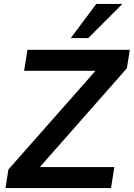

<svg xmlns="http://www.w3.org/2000/svg" viewBox="-20 -959 682 979"><path d="M8 0 23 -95 467 -598H103L120 -705H642L627 -611L183 -107H563L546 0ZM341 -765 471 -939H604L430 -765Z"/></svg>

Font: Nunito Sans
Style: Bold Italic
Weight: 700
Italic angle: -9°
Designer: Vernon Adams
Foundry: Vernon Adams
Version: Version 3.006; ttfautohint (v1.8.3)